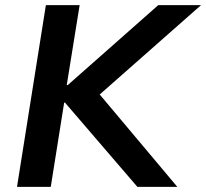

<svg xmlns="http://www.w3.org/2000/svg" viewBox="-20 -725 800 745"><path d="M46 0 158 -705H289L239 -395H243L594 -705H760L337 -332V-394L668 0H513L232 -327H229L177 0Z"/></svg>

Font: Nunito Sans 10pt
Style: Bold Italic
Weight: 700
Italic angle: -9°
Designer: Vernon Adams
Foundry: Vernon Adams
Version: Version 3.101;gftools[0.9.27]